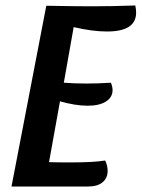

<svg xmlns="http://www.w3.org/2000/svg" viewBox="-20 -681 517 701"><path d="M477 -635Q477 -566 371 -566Q317 -566 249 -582L213 -379Q253 -376 296 -376Q338 -376 385 -379Q391 -364 391 -352Q391 -326 367 -310.5Q343 -295 300 -295Q256 -295 199 -311L159 -89Q185 -88 237 -88Q323 -88 364 -95Q373 -76 373 -57Q373 -31 354.5 -15.5Q336 0 301 0H22L149 -660Q259 -658 312 -658Q392 -658 474 -661Q477 -646 477 -635Z"/></svg>

Font: Sansita
Style: Italic
Weight: 400
Italic angle: -11°
Designer: Pablo Cosgaya
Foundry: Omnibus-Type
Version: Version 1.006